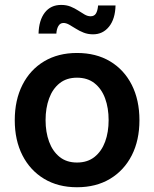

<svg xmlns="http://www.w3.org/2000/svg" viewBox="-20 -769 642 800"><path d="M300.8 11.2Q222.2 11.2 163.8 -23.9Q105.5 -59.1 73.5 -121.8Q41.5 -184.6 41.5 -268.1Q41.5 -352.1 73.5 -415.3Q105.5 -478.5 163.8 -513.4Q222.2 -548.3 300.8 -548.3Q380.4 -548.3 438.7 -513.4Q497.1 -478.5 529.1 -415.3Q561 -352.1 561 -268.1Q561 -184.6 529.1 -121.8Q497.1 -59.1 438.7 -23.9Q380.4 11.2 300.8 11.2ZM300.8 -91.8Q344.7 -91.8 374 -115.2Q403.3 -138.7 418 -178.5Q432.6 -218.3 432.6 -268.6Q432.6 -318.8 418 -358.9Q403.3 -398.9 374 -422.1Q344.7 -445.3 300.8 -445.3Q257.3 -445.3 228.3 -422.1Q199.2 -398.9 184.6 -358.9Q169.9 -318.8 169.9 -268.6Q169.9 -218.3 184.6 -178.5Q199.2 -138.7 228.3 -115.2Q257.3 -91.8 300.8 -91.8ZM367.7 -626Q346.2 -626 328.4 -633.1Q310.5 -640.1 295.7 -649.7Q280.8 -659.2 268.1 -666.3Q255.4 -673.3 244.6 -673.3Q230.5 -673.3 223.1 -660.4Q215.8 -647.5 214.8 -628.9H140.6Q142.1 -684.6 166.7 -716.6Q191.4 -748.5 234.9 -748.5Q256.8 -748.5 274.2 -741.5Q291.5 -734.4 305.7 -725.1Q319.8 -715.8 332.5 -708.5Q345.2 -701.2 357.4 -701.2Q372.6 -701.2 379.6 -712.4Q386.7 -723.6 388.7 -746.1H461.4Q460 -689.9 434.3 -658Q408.7 -626 367.7 -626Z"/></svg>

Font: Inter 17pt SemiBold
Style: Regular
Weight: 600
Version: Version 4.001;git-66647c0bb